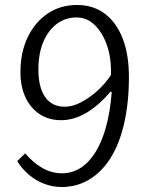

<svg xmlns="http://www.w3.org/2000/svg" viewBox="-20 -736 568 770"><path d="M227 14Q191 14 157 1Q123 -12 95 -36Q67 -60 49 -90L81 -121Q112 -84 149.5 -62.5Q187 -41 228 -41Q269 -41 303 -62.5Q337 -84 363 -126Q389 -168 405.5 -228Q422 -288 428 -366L424 -369Q375 -312 325.5 -283Q276 -254 225 -254Q175 -254 138.5 -278.5Q102 -303 82 -346Q62 -389 62 -446Q62 -526 91 -586.5Q120 -647 171 -681.5Q222 -716 289 -716Q354 -716 400.5 -681Q447 -646 472 -581.5Q497 -517 497 -428Q497 -324 478 -241.5Q459 -159 423.5 -102.5Q388 -46 338 -16Q288 14 227 14ZM240 -308Q270 -308 303.5 -325Q337 -342 369 -370.5Q401 -399 425 -435Q427 -501 409.5 -552.5Q392 -604 360.5 -635Q329 -666 287 -666Q242 -666 207.5 -640Q173 -614 153.5 -567.5Q134 -521 134 -457Q134 -386 161 -347Q188 -308 240 -308Z"/></svg>

Font: Literata Light
Style: Italic
Weight: 300
Italic angle: -2°
Designer: Latin by Veronika Burian and Jose Scaglione. Greek by Irene Vlachou. Cyrillic by Vera Evstafieva
Foundry: TypeTogether
Version: Version 3.103;gftools[0.9.29]